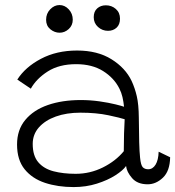

<svg xmlns="http://www.w3.org/2000/svg" viewBox="-20 -729 694 760"><path d="M271.5 11.5Q209 11.5 158.2 -5.2Q107.5 -22 77.5 -59Q47.5 -96 47.5 -157Q47.5 -215 80 -254.2Q112.5 -293.5 169.2 -313.2Q226 -333 300 -333Q337.5 -333 374 -327.8Q410.5 -322.5 436.8 -316Q463 -309.5 471 -306.5Q469 -326 464.8 -344.5Q460.5 -363 452.5 -378.5Q431.5 -420.5 388 -447.8Q344.5 -475 281.5 -475Q214 -475 169 -446.2Q124 -417.5 102 -378L48.5 -414Q80 -463.5 142 -496.2Q204 -529 285 -529Q366 -529 421.2 -494.5Q476.5 -460 501 -408.5Q514 -380.5 521.5 -348Q529 -315.5 529.5 -264Q530 -204.5 531 -166.2Q532 -128 534.5 -104.5Q537.5 -75 545.2 -67Q553 -59 566.5 -59Q584.5 -59 595.8 -77.2Q607 -95.5 608 -128.5L653.5 -106.5Q652.5 -52 625 -25.8Q597.5 0.5 564.5 0.5Q524 0.5 502.8 -24Q481.5 -48.5 479 -72Q467 -54.5 436.5 -35Q406 -15.5 363.2 -2Q320.5 11.5 271.5 11.5ZM279.5 -41Q336.5 -41 387.2 -66.2Q438 -91.5 470 -130.5Q470 -171 471 -200.8Q472 -230.5 473.5 -257Q457 -262.5 409 -272.8Q361 -283 298 -283Q243.5 -283 201 -267.8Q158.5 -252.5 134 -224.8Q109.5 -197 109.5 -159.5Q109.5 -112.5 131.5 -86.8Q153.5 -61 192 -51Q230.5 -41 279.5 -41ZM216 -599.5Q196 -599.5 179.2 -613.2Q162.5 -627 162.5 -650.5Q162.5 -675.5 178.8 -692.2Q195 -709 215.5 -709Q236.5 -709 252.2 -692Q268 -675 268 -651Q268 -628.5 252 -614Q236 -599.5 216 -599.5ZM407.5 -607Q385 -607 368 -622.2Q351 -637.5 351 -661Q351 -683.5 364.8 -695.8Q378.5 -708 399 -708Q422 -708 438.5 -693.5Q455 -679 455 -655Q455 -632 441.5 -619.5Q428 -607 407.5 -607Z"/></svg>

Font: Grandstander ExtraLight
Style: Regular
Weight: 200
Designer: Tyler Finck
Foundry: Etcetera Type Co
Version: Version 1.200; ttfautohint (v1.8.3)